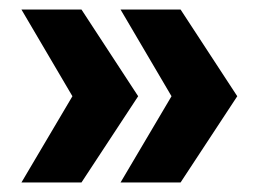

<svg xmlns="http://www.w3.org/2000/svg" viewBox="-20 -466 535 403"><path d="M151 -83 270 -264 151 -446H25L132 -264L25 -83ZM359 -83 478 -264 359 -446H233L340 -264L233 -83Z"/></svg>

Font: Juman SemiBold
Style: Regular
Weight: 600
Designer: Bandar Raffah (Arabic) Julieta Ulanovsky (Latin)
Foundry: Caramella
Version: Version 5.022;PS 005.022;hotconv 1.0.88;makeotf.lib2.5.64775